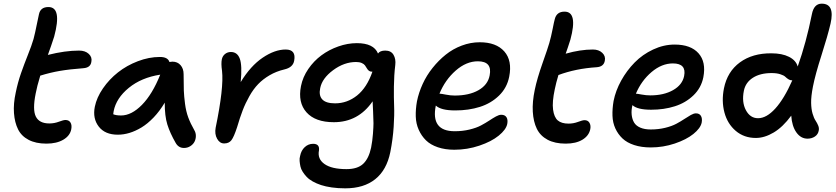

<svg xmlns="http://www.w3.org/2000/svg" viewBox="-20 -779 4613 1059"><path d="M235.8 13.2Q177.7 13.2 137.9 -7.6Q98.1 -28.3 79.6 -65.7Q61 -103 57.1 -155Q53.2 -207 66.9 -269Q78.1 -324.2 95.9 -375.2Q113.8 -426.3 134 -476.8Q154.3 -527.3 165 -564Q174.3 -599.6 182.6 -642.3Q190.9 -685.1 194.8 -700.2Q203.1 -740.2 247.1 -740.2Q322.8 -740.2 278.8 -577.1Q262.7 -526.9 244.1 -476.1Q338.9 -500 416 -500Q450.2 -500 469.7 -481.7Q489.3 -463.4 483.9 -438Q479.5 -405.8 439.9 -402.8Q362.8 -397 310.1 -387.9Q257.3 -378.9 202.1 -361.8Q183.6 -300.8 176.8 -263.2Q158.7 -173.8 177.7 -136Q196.8 -98.1 252 -98.1Q279.8 -98.1 304.9 -107.7Q330.1 -117.2 340.8 -117.2Q360.4 -117.2 368.9 -103Q377.4 -88.9 373 -65.9Q366.2 -30.3 329.3 -8.5Q292.5 13.2 235.8 13.2Z M629.9 -36.1Q559.1 -36.1 524.7 -80.8Q490.2 -125.5 502.9 -189.9Q513.2 -241.2 547.9 -291.5Q582.5 -341.8 630.9 -379.9Q679.2 -418 740.5 -441.4Q801.8 -464.8 861.8 -464.8Q905.8 -464.8 914.6 -437Q924.3 -439 930.7 -439Q959 -439 975.8 -419.7Q992.7 -400.4 992.7 -370.1Q992.7 -310.5 993.9 -279.5Q995.1 -248.5 1000.5 -206.8Q1005.9 -165 1018.3 -131.3Q1030.8 -97.7 1051.8 -61Q1060.5 -46.4 1060.3 -28.8Q1060.1 -11.2 1052.5 3.2Q1044.9 17.6 1029.5 27.3Q1014.2 37.1 994.6 37.1Q964.4 37.1 948.7 8.8Q918 -44.4 903.1 -92Q888.2 -139.6 888.7 -212.9Q860.8 -166 827.4 -131.1Q793.9 -96.2 760.3 -75.9Q726.6 -55.7 694.1 -45.9Q661.6 -36.1 629.9 -36.1ZM606.9 -166Q604.5 -151.4 604.5 -148.9Q620.1 -142.1 647.9 -142.1Q705.1 -142.1 762.7 -200.4Q820.3 -258.8 863.8 -367.2Q759.8 -351.1 690.4 -294.4Q621.1 -237.8 606.9 -166Z M1216.3 12.2Q1191.9 12.2 1177.5 -13.7Q1163.1 -39.6 1169.4 -74.2Q1215.3 -296.4 1204.6 -388.2Q1198.7 -428.7 1203.6 -452.1Q1207.5 -470.2 1221.2 -481.2Q1234.9 -492.2 1253.4 -492.2Q1289.1 -492.2 1302.7 -455.1Q1316.4 -418 1307.6 -326.2Q1361.8 -415.5 1428.7 -460.7Q1495.6 -505.9 1555.7 -505.9Q1614.3 -505.9 1602.5 -443.8Q1595.7 -406.7 1548.3 -396Q1503.4 -385.3 1466.8 -363.8Q1430.2 -342.3 1404.1 -315.2Q1377.9 -288.1 1355.7 -248.8Q1333.5 -209.5 1318.4 -169.9Q1303.2 -130.4 1287.6 -77.1Q1270 -23.4 1256.3 -5.6Q1242.7 12.2 1216.3 12.2Z M1884.3 259.8Q1844.2 259.8 1810.1 254.9Q1775.9 250 1750.7 241.7Q1725.6 233.4 1705.1 221.9Q1684.6 210.4 1671.9 197Q1659.2 183.6 1649.7 168.7Q1640.1 153.8 1637 138.9Q1633.8 124 1632.6 109.1Q1631.3 94.2 1635.3 81.1Q1641.1 50.8 1660.9 32.5Q1680.7 14.2 1707 14.2Q1744.1 14.2 1739.3 50.8Q1730 97.7 1769.8 125.7Q1809.6 153.8 1891.1 153.8Q1952.1 153.8 1983.2 124.5Q2014.2 95.2 2026.9 35.2Q2034.2 -2 2037.1 -41.3Q2040 -80.6 2040 -99.1Q2040 -117.7 2037.8 -165Q2035.6 -212.4 2035.2 -220.2Q1956.1 -105 1821.3 -105Q1719.2 -105 1670.7 -159.2Q1622.1 -213.4 1640.1 -304.2Q1649.9 -354 1680.4 -398.4Q1710.9 -442.9 1752.9 -473.9Q1794.9 -504.9 1846.2 -522.9Q1897.5 -541 1948.2 -541Q2041.5 -541 2064.9 -483.9Q2076.2 -500 2105 -500Q2136.7 -500 2150.4 -476.8Q2164.1 -453.6 2160.2 -420.9Q2153.3 -363.8 2152.6 -301.3Q2151.9 -238.8 2153.8 -193.4Q2155.8 -147.9 2151.4 -80.1Q2147 -12.2 2132.8 60.1Q2112.8 158.7 2049.8 209.2Q1986.8 259.8 1884.3 259.8ZM1746.1 -293Q1737.3 -252.4 1757.6 -230.7Q1777.8 -209 1828.1 -209Q1895 -209 1949.5 -252.4Q2003.9 -295.9 2034.2 -383.8H2030.3Q2020.5 -383.8 2014.2 -389.2Q2007.8 -394.5 2003.4 -402.3Q1999 -410.2 1993.2 -418.2Q1987.3 -426.3 1974.9 -431.6Q1962.4 -437 1943.8 -437Q1878.4 -437 1817.6 -392.1Q1756.8 -347.2 1746.1 -293Z M2485.8 46.9Q2435.1 46.9 2394.8 33.2Q2354.5 19.5 2329.6 -4.9Q2304.7 -29.3 2289.6 -63Q2274.4 -96.7 2273.2 -136.5Q2272 -176.3 2279.8 -220.2Q2289.6 -268.6 2311.3 -315.9Q2333 -363.3 2366 -404.5Q2398.9 -445.8 2438.5 -477.5Q2478 -509.3 2526.9 -527.6Q2575.7 -545.9 2626 -545.9Q2716.8 -545.9 2761.5 -495.4Q2806.2 -444.8 2788.6 -356Q2776.4 -294.4 2732.4 -251.7Q2688.5 -209 2627 -189.5Q2565.4 -169.9 2490.7 -169.9Q2412.1 -169.9 2383.8 -196.8Q2355 -55.2 2487.8 -55.2Q2531.7 -55.2 2569.8 -64.5Q2607.9 -73.7 2633.1 -87.2Q2658.2 -100.6 2678.5 -114Q2698.7 -127.4 2715.6 -136.7Q2732.4 -146 2744.6 -146Q2764.6 -146 2773.4 -132.6Q2782.2 -119.1 2777.8 -95.2Q2771 -63.5 2730.7 -30.8Q2690.4 2 2623.8 24.4Q2557.1 46.9 2485.8 46.9ZM2406.7 -262.2Q2413.1 -262.2 2439 -257.1Q2464.8 -252 2487.8 -252Q2567.4 -252 2619.1 -281.5Q2670.9 -311 2680.7 -362.8Q2696.3 -440.9 2615.7 -440.9Q2551.8 -440.9 2493.4 -389.6Q2435.1 -338.4 2403.8 -262.2Z M3100.1 13.2Q3040.5 13.2 3000.2 -8.3Q2960 -29.8 2940.9 -68.8Q2921.9 -107.9 2918.7 -162.6Q2915.5 -217.3 2929.7 -284.2Q2942.4 -345.7 2972.4 -430.7Q3002.4 -515.6 3009.8 -542Q3020 -577.6 3028.1 -619.1Q3036.1 -660.6 3040 -673.8Q3050.3 -714.8 3093.8 -714.8Q3168 -714.8 3126 -560.1Q3110.8 -512.2 3100.1 -482.9Q3180.7 -505.9 3250 -505.9Q3282.7 -505.9 3302 -487.5Q3321.3 -469.2 3315.9 -443.8Q3310.1 -411.1 3271 -408.2Q3156.2 -400.9 3060.1 -365.2Q3046.9 -321.3 3040 -287.1Q3024.9 -216.8 3030.5 -174.6Q3036.1 -132.3 3056.6 -114.7Q3077.1 -97.2 3115.7 -97.2Q3143.1 -97.2 3168.2 -106.7Q3193.4 -116.2 3204.1 -116.2Q3222.7 -116.2 3231.2 -101.8Q3239.7 -87.4 3235.8 -66.9Q3228.5 -30.3 3192.6 -8.5Q3156.7 13.2 3100.1 13.2Z M3569.3 34.2Q3518.1 34.2 3478.3 21.2Q3438.5 8.3 3413.6 -15.1Q3388.7 -38.6 3374 -70.6Q3359.4 -102.5 3358.2 -140.9Q3356.9 -179.2 3364.3 -222.2Q3375.5 -278.8 3406.2 -334.5Q3437 -390.1 3480.5 -434.3Q3523.9 -478.5 3582.3 -505.9Q3640.6 -533.2 3701.2 -533.2Q3789.6 -533.2 3832.5 -485.4Q3875.5 -437.5 3859.4 -353Q3847.7 -294.4 3804.9 -253.2Q3762.2 -211.9 3702.4 -192.9Q3642.6 -173.8 3571.3 -173.8Q3495.1 -173.8 3468.3 -199.2Q3461.4 -170.4 3464.1 -145.8Q3466.8 -121.1 3477.5 -103Q3488.3 -85 3511.7 -75Q3535.2 -64.9 3569.3 -64.9Q3611.8 -64.9 3648.7 -74Q3685.5 -83 3710.2 -96.2Q3734.9 -109.4 3754.6 -122.6Q3774.4 -135.7 3790.5 -144.8Q3806.6 -153.8 3818.4 -153.8Q3837.9 -153.8 3846.2 -139.6Q3854.5 -125.5 3850.1 -102.1Q3843.3 -71.3 3804.4 -40Q3765.6 -8.8 3701.7 12.7Q3637.7 34.2 3569.3 34.2ZM3488.3 -262.2Q3494.1 -262.2 3518.8 -257.6Q3543.5 -252.9 3566.4 -252.9Q3641.6 -252.9 3692.6 -282Q3743.7 -311 3753.4 -359.9Q3767.1 -429.2 3691.4 -429.2Q3629.9 -429.2 3573.7 -381.6Q3517.6 -334 3487.3 -262.2Z M4148.9 -18.1Q4084 -18.1 4038.1 -57.1Q3992.2 -96.2 3975.6 -158.9Q3959 -221.7 3973.1 -292Q3991.7 -384.3 4061.3 -435.1Q4130.9 -485.8 4234.9 -484.9Q4293.5 -484.9 4331.8 -465.6Q4370.1 -446.3 4379.9 -412.1Q4427.2 -545.9 4458 -700.2Q4469.2 -758.8 4512.2 -758.8Q4585.9 -758.8 4561 -648.9Q4545.4 -582 4511 -474.4Q4476.6 -366.7 4463.9 -301.8Q4453.1 -246.1 4453.9 -211.4Q4454.6 -176.8 4461.9 -152.1Q4469.2 -127.4 4478.3 -113.8Q4487.3 -100.1 4492.9 -86.4Q4498.5 -72.8 4496.1 -60.1Q4492.7 -38.1 4474.9 -26.1Q4457 -14.2 4434.1 -14.2Q4397 -14.2 4372.6 -48.6Q4348.1 -83 4344.2 -141.1Q4297.9 -78.1 4247.3 -48.1Q4196.8 -18.1 4148.9 -18.1ZM4083 -278.8Q4070.3 -215.8 4094 -171.4Q4117.7 -127 4161.1 -127Q4208 -127 4256.6 -180.7Q4305.2 -234.4 4350.1 -335.9H4348.1Q4337.4 -335.9 4327.9 -342.3Q4318.4 -348.6 4310.8 -356Q4303.2 -363.3 4283.7 -369.6Q4264.2 -376 4235.8 -376Q4172.9 -376 4132.6 -350.1Q4092.3 -324.2 4083 -278.8Z"/></svg>

Font: Shantell Sans Irregular
Style: Italic
Weight: 500
Italic angle: -11.31°
Designer: Stephen Nixon, Anya Danilova, Shantell Martin
Foundry: Arrow Type
Version: Version 1.006;[9816181b4]